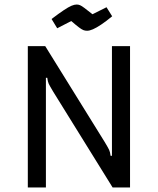

<svg xmlns="http://www.w3.org/2000/svg" viewBox="-20 -829 698 849"><path d="M103 0V-625H180L443 -201Q458 -176 462.5 -166.5Q467 -157 469 -140H475V-625H555V0H478L215 -424Q200 -449 195.5 -458.5Q191 -468 189 -485H183V0ZM365 -693Q356 -693 348.5 -696Q341 -699 329 -708Q317 -717 295 -736L233 -704L208 -745Q241 -770 262 -784Q283 -798 296 -803.5Q309 -809 319 -809Q327 -809 334 -806Q341 -803 353 -794Q365 -785 389 -766L451 -797L476 -757Q448 -734 427 -720Q406 -706 391 -699.5Q376 -693 365 -693Z"/></svg>

Font: Changa Light
Style: Regular
Weight: 300
Designer: Eduardo Rodriguez Tunni
Foundry: Eduardo Rodriguez Tunni
Version: Version 3.002; ttfautohint (v1.8.2)